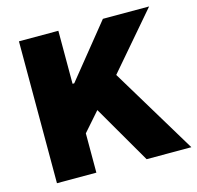

<svg xmlns="http://www.w3.org/2000/svg" viewBox="-103 -811 945 919"><g transform="rotate(-15 369.5 -351.5)"><path d="M512.7 0H734.4L476.6 -427.2L713.4 -703.1H484.4L272 -440.4H263.7V-703.1H68.4V0H263.7V-194.8L345.7 -288.1ZM263.7 -429.7V-430.2Z"/></g></svg>

Font: Wand UI Pro Black
Style: Regular
Weight: 900
Designer: Andreas Faust
Version: Version 1.003;FEAKit 1.0